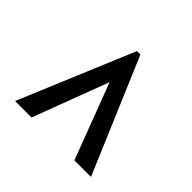

<svg xmlns="http://www.w3.org/2000/svg" viewBox="-115 -825 1030 1030"><g transform="rotate(-45 400.0 -310.0)"><path d="M726 -299 74 -22V-148L631 -359L726 -325ZM726 -299 631 -263 74 -473V-598L726 -325Z"/></g></svg>

Font: BioRhyme Expanded SemiBold
Style: Regular
Weight: 600
Width: 7
Designer: Aoife Mooney
Foundry: Aoife Mooney Type
Version: Version 1.600;gftools[0.9.33]